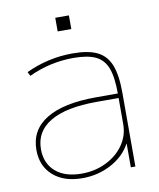

<svg xmlns="http://www.w3.org/2000/svg" viewBox="-80 -759 690 832"><g transform="rotate(-10 264.5 -342.5)"><path d="M40 -145Q40 -233 115.5 -279Q191 -325 334 -325H430Q430 -397 415 -436.5Q400 -476 365 -493Q330 -510 267 -510Q164 -510 70 -466L61 -484Q159 -530 267 -530Q336 -530 375.5 -510.5Q415 -491 432.5 -446.5Q450 -402 450 -325V0H430V-104H429Q401 -52 343 -21Q285 10 216 10Q135 10 87.5 -32Q40 -74 40 -145ZM216 -10Q275 -10 324 -34Q373 -58 401.5 -99Q430 -140 430 -190V-305H334Q199 -305 129.5 -264Q60 -223 60 -145Q60 -82 101.5 -46Q143 -10 216 -10ZM220 -695H280V-635H220Z"/></g></svg>

Font: Enso Thin
Style: Regular
Weight: 100
Designer: Coji Morishita
Foundry: UNDERFOREST DESIGN
Version: Version 1.000